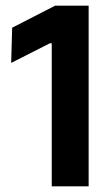

<svg xmlns="http://www.w3.org/2000/svg" viewBox="-20 -659 396 679"><path d="M163 0V-506H156.5L19.5 -436.5L23 -561L175 -639H293.5V0Z"/></svg>

Font: Anek Gujarati SemiBold
Style: Regular
Weight: 600
Designer: Mrunmayee Ghaisas (Gujarati), Yesha Goshar (Latin)
Foundry: Ek Type
Version: Version 1.003